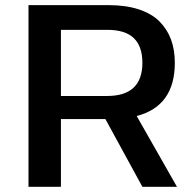

<svg xmlns="http://www.w3.org/2000/svg" viewBox="-20 -720 752 740"><path d="M386.2 -261.2H214.8V0H89.8V-700.2H398.9Q465.3 -700.2 514.9 -683.8Q564.5 -667.5 594.5 -637.5Q624.5 -607.4 639.2 -567.6Q653.8 -527.8 653.8 -478Q653.8 -311 506.8 -272.9L662.1 0H528.8ZM214.8 -350.1H393.1Q528.8 -350.1 528.8 -478Q528.8 -541 495.8 -573Q462.9 -605 393.1 -605H214.8Z"/></svg>

Font: Fivo Sans Modern Med
Style: Regular
Weight: 450
Designer: Alexander Slobzheninov
Foundry: Alexander Slobzheninov
Version: 1.0